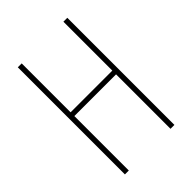

<svg xmlns="http://www.w3.org/2000/svg" viewBox="-210 -810 905 905"><g transform="rotate(-45 243.0 -357.0)"><path d="M408 0H382V-363H104V0H78V-714H104V-388H382V-714H408Z"/></g></svg>

Font: Noto Sans Lao ExtraCondensed Thin
Style: Regular
Weight: 100
Width: 2
Designer: Monotype Design Team
Foundry: Monotype Imaging Inc.
Version: Version 2.003; ttfautohint (v1.8.4.7-5d5b)